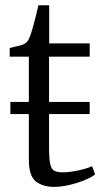

<svg xmlns="http://www.w3.org/2000/svg" viewBox="-20 -703 386 732"><path d="M186.5 9.5Q143 9.5 116.5 -11.5Q90 -32.5 90 -93.5V-268H19.5V-314.5H90V-487H17V-520Q24.5 -522 35.5 -524.5Q46.5 -527 57 -529.8Q67.5 -532.5 71.5 -535Q77.5 -538 81.5 -542Q85.5 -546 88.8 -552Q92 -558 95 -566Q99.5 -578 105.8 -600.5Q112 -623 117.8 -646Q123.5 -669 126.5 -683H167.5V-537.5H322V-487H167V-314.5H322V-268H167V-143Q167 -99 171.2 -78.5Q175.5 -58 187 -52Q198.5 -46 220 -46Q238.5 -46 260.2 -49.8Q282 -53.5 301.2 -58.8Q320.5 -64 331 -69.5L342.5 -38Q329 -27 302.2 -16Q275.5 -5 244.2 2.2Q213 9.5 186.5 9.5Z"/></svg>

Font: Merriweather 60pt Light
Style: Regular
Weight: 300
Version: Version 2.100